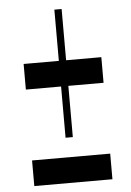

<svg xmlns="http://www.w3.org/2000/svg" viewBox="-56 -858 612 896"><g transform="rotate(-5 250.0 -410.0)"><path d="M267 -456H432V-576H267V-816H233V-576H68V-456H233V-216H267ZM68 -4H434V-124H68Z"/></g></svg>

Font: 寒蝉无机体 CompactMedium
Style: Regular
Weight: 500
Width: 3
Designer: ChillTanhei {Warren2060}; 
Source Han Sans {Ryoko NISHIZUKA 西塚涼子 (kana, bopomofo & ideographs); Paul D. Hunt (Latin, Gre
Foundry: ChillType&Adobe
Version: Version 1.000;Glyphs 3.1.1 (3135)